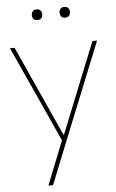

<svg xmlns="http://www.w3.org/2000/svg" viewBox="-62 -763 625 1034"><g transform="rotate(-5 250.5 -245.5)"><path d="M157 230 252 -9 257 7 15 -525H40L252 -57Q260 -41 262.5 -35.5Q265 -30 267 -25L258 -20Q262 -31 266.5 -41.5Q271 -52 275 -62L461 -525H486L269 13L182 230ZM326 -663Q312 -663 305 -671Q298 -679 298 -692Q298 -704 305 -712.5Q312 -721 326 -721Q339 -721 346.5 -713Q354 -705 354 -692Q354 -679 347 -671Q340 -663 326 -663ZM176 -663Q162 -663 155 -671Q148 -679 148 -692Q148 -704 155 -712.5Q162 -721 176 -721Q189 -721 196.5 -713Q204 -705 204 -692Q204 -679 197 -671Q190 -663 176 -663Z"/></g></svg>

Font: Lexend Deca Thin
Style: Regular
Weight: 250
Designer: Bonnie Shaver-Troup, Thomas Jockin
Foundry: Lexend
Version: Version 1.007